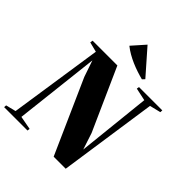

<svg xmlns="http://www.w3.org/2000/svg" viewBox="-291 -1145 1302 1302"><g transform="rotate(45 360.0 -494.0)"><path d="M-27 0 -26 -18 46.5 -36 147 -705.5 75.5 -723.5 78.5 -743H316L516.5 -295L555.5 -176L611.5 -705.5L520.5 -725L523 -743H747L746 -725L666.5 -705.5L563.5 0H448L212.5 -529L172 -647.5L102.5 -36L199.5 -18L197 0ZM500 -794Q472.5 -801 443 -810.8Q413.5 -820.5 384.8 -833Q356 -845.5 329 -861Q302 -876.5 279 -895L361 -987.5L516 -811Z"/></g></svg>

Font: Merriweather 144pt Black
Style: Italic
Weight: 900
Italic angle: -7.8°
Version: Version 2.101